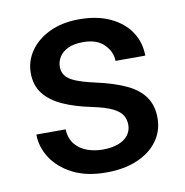

<svg xmlns="http://www.w3.org/2000/svg" viewBox="-67 -602 650 676"><g transform="rotate(-10 258.0 -264.0)"><path d="M260.7 9.8Q189.5 9.8 140.4 -15.6Q91.3 -41 65.9 -80.8Q40.5 -120.6 40.5 -164.6H145Q147 -130.4 164.6 -109.9Q182.1 -89.4 208.3 -80.6Q234.4 -71.8 261.2 -71.8Q295.4 -71.8 318.4 -80.8Q341.3 -89.8 353.3 -105.7Q365.2 -121.6 365.2 -142.1Q365.2 -160.2 356.7 -175.5Q348.1 -190.9 323 -203.6Q297.9 -216.3 248 -226.6Q190.9 -238.3 148.2 -257.6Q105.5 -276.9 82 -306.9Q58.6 -336.9 58.6 -380.9Q58.6 -423.3 83 -459Q107.4 -494.6 152.6 -516.4Q197.8 -538.1 258.8 -538.1Q323.7 -538.1 370.4 -515.9Q417 -493.7 441.7 -456.1Q466.3 -418.5 466.3 -371.6H359.9Q359.9 -403.8 334 -430.2Q308.1 -456.5 258.8 -456.5Q225.6 -456.5 204.3 -446.3Q183.1 -436 173.1 -419.7Q163.1 -403.3 163.1 -384.8Q163.1 -366.7 172.9 -353.3Q182.6 -339.8 207.3 -329.3Q231.9 -318.8 277.8 -308.6Q340.3 -294.9 383.3 -275.1Q426.3 -255.4 448.5 -224.6Q470.7 -193.8 470.7 -147.9Q470.7 -102.1 444.6 -66.2Q418.5 -30.3 371.3 -10.3Q324.2 9.8 260.7 9.8Z"/></g></svg>

Font: Heebo Medium
Style: Regular
Weight: 500
Designer: Oded Ezer
Foundry: Ezer Type House
Version: Version 3.100